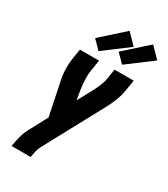

<svg xmlns="http://www.w3.org/2000/svg" viewBox="-237 -1096 1047 1200"><g transform="rotate(30 286.5 -496.0)"><path d="M52 0 53 -7Q59 -41 68 -75Q77 -109 94 -140L163 -270L115 -503Q106 -541 104.5 -581Q103 -621 109 -662L121 -735H259L247 -662Q241 -626 242.5 -591.5Q244 -557 249 -523L261 -450L319 -557Q332 -582 343.5 -608.5Q355 -635 359 -662L371 -735H509L497 -662Q491 -621 475.5 -581Q460 -541 439 -503L214 -86Q204 -67 199 -47Q194 -27 191 -7L190 0ZM396 -785 337 -845 501 -992 573 -918ZM226 -785 167 -845 331 -992 403 -918Z"/></g></svg>

Font: Iosevka Term Curly Heavy
Style: Italic
Weight: 900
Italic angle: -9°
Designer: Belleve Invis
Foundry: Belleve Invis
Version: Version 32.3.0